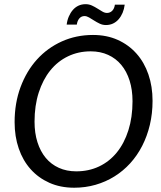

<svg xmlns="http://www.w3.org/2000/svg" viewBox="-20 -892 772 920"><path d="M711 -409Q711 -348 698 -293.5Q685 -239 661.2 -192.8Q637.5 -146.5 603.8 -109.5Q570 -72.5 528.2 -46.5Q486.5 -20.5 437.8 -6.5Q389 7.5 335.5 7.5Q269.5 7.5 216.8 -16Q164 -39.5 126.8 -81.2Q89.5 -123 69.8 -180.5Q50 -238 50 -306.5Q50 -398 78.5 -474.8Q107 -551.5 157.2 -607Q207.5 -662.5 276.2 -693.5Q345 -724.5 425.5 -724.5Q491.5 -724.5 544.2 -700.8Q597 -677 634.2 -635Q671.5 -593 691.2 -535.2Q711 -477.5 711 -409ZM615 -407Q615 -461.5 601 -505.8Q587 -550 561.2 -581Q535.5 -612 498.2 -629Q461 -646 414.5 -646Q355.5 -646 306 -622.2Q256.5 -598.5 221 -554.5Q185.5 -510.5 165.5 -448.2Q145.5 -386 145.5 -309Q145.5 -254.5 159.5 -210.5Q173.5 -166.5 199.2 -135.5Q225 -104.5 262 -87.8Q299 -71 345.5 -71Q405.5 -71 455 -94.5Q504.5 -118 540 -161.8Q575.5 -205.5 595.2 -267.8Q615 -330 615 -407ZM492.5 -830Q507.5 -830 517.8 -840.5Q528 -851 530.5 -869.5H577.5Q575 -848.5 567.5 -830.8Q560 -813 548.5 -799.8Q537 -786.5 521.5 -779.2Q506 -772 487.5 -772Q471.5 -772 457.5 -778.8Q443.5 -785.5 431 -793.5Q418.5 -801.5 407 -808.2Q395.5 -815 385 -815Q370 -815 360.2 -803.8Q350.5 -792.5 348 -774H299.5Q302 -795 309.8 -813Q317.5 -831 329 -844.2Q340.5 -857.5 356 -864.8Q371.5 -872 390 -872Q406.5 -872 420.5 -865.5Q434.5 -859 447 -851Q459.5 -843 470.8 -836.5Q482 -830 492.5 -830Z"/></svg>

Font: LatoHex
Style: Italic
Weight: 400
Italic angle: -7°
Designer: Lukasz Dziedzic
Foundry: tyPoland Lukasz Dziedzic
Version: Version 1.104; Western+Polish opensource